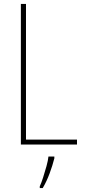

<svg xmlns="http://www.w3.org/2000/svg" viewBox="-20 -734 431 975"><path d="M86 0V-714H112V-25H371V0ZM256 70Q247 106 232 146.5Q217 187 197 221H182V212Q190 195 199 167Q208 139 216 110Q224 81 226 61H256Z"/></svg>

Font: Noto Sans Lao Looped Condensed Thin
Style: Regular
Weight: 100
Width: 3
Designer: Mark Frömberg, Ben Mitchell
Foundry: The Fontpad Ltd
Version: Version 1.002; ttfautohint (v1.8.4.7-5d5b)